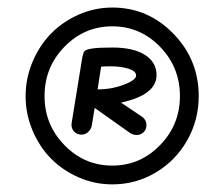

<svg xmlns="http://www.w3.org/2000/svg" viewBox="-20 -709 595 509"><path d="M277.8 -220.2Q231 -220.2 188.5 -238.8Q146 -257.3 115.2 -288.6Q84.5 -319.8 66.2 -363.3Q47.9 -406.7 47.9 -454.1Q47.9 -501.5 66.2 -544.9Q84.5 -588.4 115.2 -619.9Q146 -651.4 188.5 -670.2Q231 -689 277.8 -689Q372.1 -689 439.5 -619.9Q506.8 -550.8 506.8 -454.1Q506.8 -390.6 476.1 -336.7Q445.3 -282.7 392.6 -251.5Q339.8 -220.2 277.8 -220.2ZM277.8 -270Q351.6 -270 404.3 -324.2Q457 -378.4 457 -454.1Q457 -530.8 404.3 -585Q351.6 -639.2 277.8 -639.2Q203.6 -639.2 150.9 -585Q98.1 -530.8 98.1 -454.1Q98.1 -378.4 150.9 -324.2Q203.6 -270 277.8 -270ZM195.8 -352.1Q183.6 -352.1 175.8 -361.1Q168 -370.1 169.9 -382.8L198.2 -557.1Q200.7 -569.3 204.1 -573.5Q207.5 -577.6 223.9 -580.3Q240.2 -583 277.8 -583Q333.5 -583 364.3 -563.5Q395 -543.9 395 -509.8Q395 -457.5 300.8 -437L356 -399.9Q368.2 -391.6 368.2 -377Q368.2 -365.7 360.6 -358.4Q353 -351.1 341.8 -351.1Q333 -351.1 324.2 -356.9L231 -422.9L223.1 -375Q220.7 -365.2 213.1 -358.6Q205.6 -352.1 195.8 -352.1ZM238.8 -472.2Q273.9 -471.7 307.4 -484.1Q340.8 -496.6 340.8 -508.8Q340.8 -520.5 320.6 -526.9Q300.3 -533.2 272.9 -533.2Q254.9 -533.2 248 -532.2Z"/></svg>

Font: Comic Neue
Style: Regular
Weight: 400
Designer: Craig Rozynski
Foundry: Craig Rozynski
Version: Version 2.003;hotconv 1.0.109;makeotfexe 2.5.65596